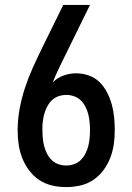

<svg xmlns="http://www.w3.org/2000/svg" viewBox="-20 -755 540 783"><path d="M250 8Q221 8 192.5 1.5Q164 -5 140 -21Q116 -37 98.5 -60.5Q81 -84 70.5 -111Q60 -138 56 -166.5Q52 -195 52 -224Q52 -268 60 -311Q68 -354 81.5 -395.5Q95 -437 113 -477Q131 -517 150 -556L238 -735H347L240 -517Q228 -493 216.5 -468.5Q205 -444 195 -419Q214 -438 239 -447Q264 -456 291 -456Q317 -456 342.5 -447Q368 -438 386.5 -419.5Q405 -401 417 -377.5Q429 -354 436 -328.5Q443 -303 445.5 -276.5Q448 -250 448 -224Q448 -195 444 -166.5Q440 -138 429.5 -111Q419 -84 401.5 -60.5Q384 -37 360 -21Q336 -5 307.5 1.5Q279 8 250 8ZM250 -80Q266 -80 282 -85.5Q298 -91 309.5 -102.5Q321 -114 328.5 -129Q336 -144 340 -159.5Q344 -175 345.5 -191.5Q347 -208 347 -224Q347 -240 345.5 -256.5Q344 -273 340 -289Q336 -305 328.5 -319.5Q321 -334 309.5 -345.5Q298 -357 282 -362.5Q266 -368 250 -368Q235 -368 221 -363.5Q207 -359 195.5 -349.5Q184 -340 176.5 -327.5Q169 -315 164 -301Q159 -287 156.5 -272.5Q154 -258 153 -243V-224Q153 -208 154.5 -191.5Q156 -175 160 -159.5Q164 -144 171.5 -129Q179 -114 190.5 -102.5Q202 -91 218 -85.5Q234 -80 250 -80Z"/></svg>

Font: Iosevka Term Semibold
Style: Regular
Weight: 600
Monospace: yes
Designer: Belleve Invis
Foundry: Belleve Invis
Version: Version 31.4.0